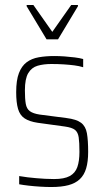

<svg xmlns="http://www.w3.org/2000/svg" viewBox="-20 -743 419 771"><path d="M186 8Q165 8 141 6.5Q117 5 95 2.5Q73 0 57 -3V-36Q74 -33 91 -31Q108 -29 125.5 -27.5Q143 -26 161 -25Q179 -24 197 -24Q238 -24 260 -36Q282 -48 290.5 -72Q299 -96 299 -133Q299 -171 296 -191.5Q293 -212 281 -221.5Q269 -231 240 -235L131 -250Q98 -255 79 -267.5Q60 -280 52.5 -305.5Q45 -331 45 -373Q45 -421 56 -449.5Q67 -478 87 -493Q107 -508 135.5 -513Q164 -518 198 -518Q218 -518 239 -516.5Q260 -515 280 -512.5Q300 -510 314 -506V-473Q298 -478 278.5 -480.5Q259 -483 236 -484.5Q213 -486 186 -486Q155 -486 131 -479Q107 -472 93.5 -449.5Q80 -427 80 -380Q80 -346 83.5 -326Q87 -306 100 -296.5Q113 -287 139 -283L247 -269Q287 -264 305.5 -250Q324 -236 329 -208Q334 -180 334 -133Q334 -94 326 -67Q318 -40 300.5 -23.5Q283 -7 255 0.5Q227 8 186 8ZM167 -585 87 -718V-723H114L190 -615L266 -723H293V-718L213 -585Z"/></svg>

Font: Saira Condensed Thin
Style: Regular
Weight: 250
Width: 3
Designer: Hector Gatti with collaboration of the Omnibus-Type team
Foundry: Omnibus-Type
Version: Version 1.101